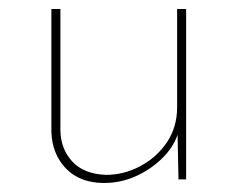

<svg xmlns="http://www.w3.org/2000/svg" viewBox="-20 -398 527 426"><path d="M211 8Q158 8 127 -23.5Q96 -55 94 -105V-378H114V-108Q115 -67 140.5 -39.5Q166 -12 215 -10Q255 -10 291.5 -29.5Q328 -49 350.5 -82.5Q373 -116 373 -160V-378H393V0H376L374 -99Q364 -70 338.5 -45.5Q313 -21 280 -6.5Q247 8 211 8Z"/></svg>

Font: Synthetic Thin
Style: Regular
Weight: 100
Designer: Santiago Orozco
Foundry: Typemade
Version: Version 2.000; ttfautohint (v1.8.4.7-5d5b)